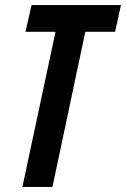

<svg xmlns="http://www.w3.org/2000/svg" viewBox="-20 -734 495 754"><path d="M186 0 315 -609H432L455 -714H104L80 -609H198L68 0Z"/></svg>

Font: Noto Sans Display Condensed
Style: Bold Italic
Weight: 700
Width: 3
Designer: Monotype Design team
Foundry: Monotype Imaging Inc.
Version: 1.000